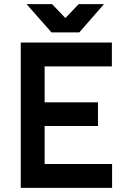

<svg xmlns="http://www.w3.org/2000/svg" viewBox="-20 -905 629 925"><path d="M108 -885 228 -749H362L481 -885H359L295 -818L231 -885ZM80 0H520V-115H195V-298H452V-412H195V-585H519V-700H80Z"/></svg>

Font: Unageo
Style: SemiBold
Weight: 600
Designer: Richard Sepsi
Foundry: Richard Sepsi
Version: Version 2.000